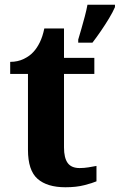

<svg xmlns="http://www.w3.org/2000/svg" viewBox="-20 -780 505 810"><path d="M256 10Q179 10 138.5 -25.5Q98 -61 98 -148V-468H23V-519Q55 -519 80.5 -531.5Q106 -544 121 -561Q136 -577 148 -601.5Q160 -626 167 -660H250V-536H378V-468H250V-158Q250 -114 265.5 -92.5Q281 -71 316 -71Q335 -71 353 -74Q371 -77 387 -80V-15Q371 -8 336.5 1Q302 10 256 10ZM310 -613Q316 -633 323.5 -659Q331 -685 338 -711.5Q345 -738 349 -760H465V-750Q456 -729 440 -702.5Q424 -676 405.5 -649Q387 -622 370 -600H310Z"/></svg>

Font: Noto Serif Myanmar
Style: Regular
Weight: 400
Designer: Ben Mitchell and the Monotype Design Team
Foundry: Monotype Imaging Inc.
Version: Version 2.106